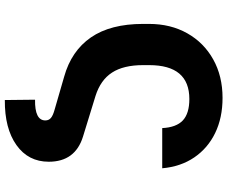

<svg xmlns="http://www.w3.org/2000/svg" viewBox="-95 -682 969 819"><g transform="rotate(90 389.5 -272.5)"><path d="M406.7 191.4 405.3 62.5Q493.7 64 493.7 18.6Q493.7 3.9 483.2 -5.1Q472.7 -14.2 445.8 -21.5L307.6 -61.5Q197.3 -92.3 139.6 -175.8Q82 -259.3 82 -398.4V-423.3Q82 -516.1 122.1 -586.9Q162.1 -657.7 233.4 -697.5Q304.7 -737.3 397.5 -737.3Q482.4 -737.3 547.4 -705.8Q612.3 -674.3 651.6 -616.5Q690.9 -558.6 697.8 -480H526.4Q523.4 -540 493.7 -567.9Q463.9 -595.7 402.3 -595.7Q257.8 -595.7 257.8 -424.3V-398.4Q257.8 -314.9 289.6 -265.9Q321.3 -216.8 389.6 -195.3L562.5 -142.1Q669.9 -108.9 669.9 3.9Q669.9 91.3 598.9 141.8Q527.8 192.4 406.7 191.4Z"/></g></svg>

Font: Inter Extra Bold
Style: Regular
Weight: 800
Designer: Rasmus Andersson
Foundry: rsms
Version: Version 4.000;git-3c8e0fc